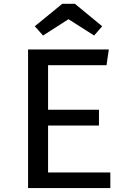

<svg xmlns="http://www.w3.org/2000/svg" viewBox="-20 -959 655 979"><path d="M523.1 -626.7H225.1V-399.5H484.6V-319H225.1V-79.5H542.6V0H123.1V-706.7H534.9ZM297.4 -939.5H362.1L501 -825.1L460 -777.9L329.2 -861L199.5 -777.9L157.4 -825.1Z"/></svg>

Font: Fira Code Fixed Retina
Style: Regular
Weight: 450
Monospace: yes
Designer: Carrois Corporate, Edenspiekermann AG, Nikita Prokopov
Foundry: Carrois Corporate, Edenspiekermann AG, Nikita Prokopov
Version: Version 5.002